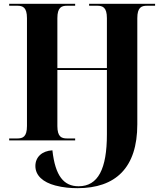

<svg xmlns="http://www.w3.org/2000/svg" viewBox="-20 -734 859 1004"><path d="M385 250C585 250 698 143 698 -84V-639C698 -696 720 -704 749 -704H791V-714H446V-704H488C517 -704 539 -696 539 -639V-378H280V-639C280 -696 302 -704 331 -704H373V-714H28V-704H70C99 -704 121 -696 121 -639V-75C121 -18 99 -10 70 -10H28V0H373V-10H331C302 -10 280 -18 280 -75V-368H539V-31C539 149 493 240 391 240C314 240 269 187 254 52C200 55 165 87 165 134C165 184 205 219 269 236C310 247 351 250 385 250Z"/></svg>

Font: Noto Serif Display
Style: Bold
Weight: 700
Designer: Monotype Design Team
Foundry: Monotype Imaging Inc.
Version: Version 2.009